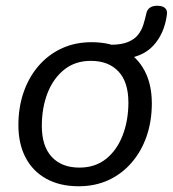

<svg xmlns="http://www.w3.org/2000/svg" viewBox="-20 -643 605 672"><path d="M255.3 8.9Q190.2 8.9 142.7 -17Q95.2 -42.9 69.8 -91.1Q44.4 -139.2 44.4 -205.2Q44.4 -266.9 62.5 -319.7Q80.6 -372.4 114.6 -412Q148.7 -451.6 195.6 -473.4Q242.5 -495.3 300.5 -495.3Q366.2 -495.3 413.4 -469.3Q460.7 -443.4 486.1 -395.5Q511.4 -347.6 511.4 -281.2Q511.4 -219.4 493.3 -166.7Q475.3 -114 441.2 -74.4Q407.2 -34.8 360.3 -12.9Q313.4 8.9 255.3 8.9ZM257.8 -56.4Q313.3 -56.4 351.5 -87.1Q389.6 -117.9 409.5 -169.8Q429.4 -221.7 429.4 -284.1Q429.4 -355.8 394.6 -392.9Q359.7 -430 298 -430Q243 -430 204.6 -399.2Q166.3 -368.4 146.3 -317Q126.4 -265.7 126.4 -202.2Q126.4 -131 161.3 -93.7Q196.1 -56.4 257.8 -56.4ZM402.2 -436.1 362.8 -464.2 366.3 -486.3Q404.8 -486.3 427.9 -496Q451.1 -505.6 463.4 -521.5Q475.7 -537.4 481.7 -556.5Q487.7 -575.6 491.7 -594.1Q497.1 -622.9 530.6 -622.9Q548.1 -622.9 557.3 -615.1Q566.6 -607.3 564.1 -591.1Q555.1 -524.4 515.8 -482.5Q476.5 -440.5 402.2 -436.1Z"/></svg>

Font: Nunito Variable Extra Light
Style: Italic
Weight: 200
Italic angle: -9°
Designer: Vernon Adams
Foundry: Vernon Adams
Version: Version 3.602